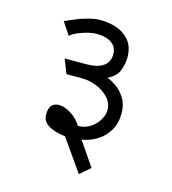

<svg xmlns="http://www.w3.org/2000/svg" viewBox="-110 -701 819 915"><g transform="rotate(15 300.0 -243.0)"><path d="M139 -107V-111Q139 -141 152 -155Q165 -169 187 -169Q216 -169 248.5 -147.8Q281 -126.5 299 -96Q332 -95.5 358.8 -112.5Q385.5 -129.5 400.8 -155.2Q416 -181 416 -205Q416 -239.5 391.5 -265.8Q367 -292 330.8 -306Q294.5 -320 261 -320H183L155 -390H259Q316 -390 345 -410Q374 -430 374 -469Q374 -504 347.2 -523.5Q320.5 -543 269 -543Q255.5 -543 231.2 -537.2Q207 -531.5 183.2 -521.5Q159.5 -511.5 146 -499L105 -561Q140.5 -576.5 160 -584.5Q179.5 -592.5 212.8 -601.8Q246 -611 275 -611Q312.5 -611 350.5 -599.2Q388.5 -587.5 415.8 -556.2Q443 -525 443 -471Q443 -439 430.2 -406.2Q417.5 -373.5 376 -354Q396.5 -346.5 421 -329.8Q445.5 -313 465.2 -282Q485 -251 485 -207Q485 -157.5 463.2 -121.2Q441.5 -85 406.8 -64.2Q372 -43.5 333 -37L414 81L363 125L253 -32Q139 -47 139 -107Z"/></g></svg>

Font: JuliaMono Light
Style: Regular
Weight: 300
Monospace: yes
Designer: cormullion
Foundry: corm
Version: Version 0.054; ttfautohint (v1.8.4)